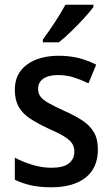

<svg xmlns="http://www.w3.org/2000/svg" viewBox="-20 -786 474 816"><path d="M396 -151Q396 -72 343.5 -31Q291 10 198 10Q149 10 111.5 1.5Q74 -7 43 -22V-116Q74 -99 116 -86Q158 -73 199 -73Q249 -73 272.5 -91.5Q296 -110 296 -142Q296 -161 287 -175.5Q278 -190 254.5 -205Q231 -220 185 -240Q140 -261 108 -282Q76 -303 59.5 -332Q43 -361 43 -405Q43 -473 94 -511Q145 -549 230 -549Q274 -549 313 -539.5Q352 -530 389 -511L356 -432Q325 -447 293.5 -457Q262 -467 227 -467Q186 -467 164 -451.5Q142 -436 142 -409Q142 -389 152 -375.5Q162 -362 186.5 -348Q211 -334 255 -314Q298 -295 330 -274Q362 -253 379 -224Q396 -195 396 -151ZM377 -756Q363 -737 337 -708.5Q311 -680 282 -652Q253 -624 230 -606H162V-618Q186 -650 213 -691Q240 -732 258 -766H377Z"/></svg>

Font: Noto Sans Telugu SemiCondensed Medium
Style: Regular
Weight: 500
Width: 4
Designer: Jelle Bosma - Monotype Design Team
Foundry: Monotype Imaging Inc.
Version: Version 2.005; ttfautohint (v1.8.4.7-5d5b)